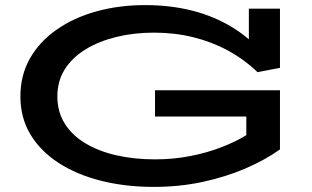

<svg xmlns="http://www.w3.org/2000/svg" viewBox="-20 -720 1224 753"><path d="M583 13Q472 13 376.5 -11Q281 -35 210 -81Q139 -127 99.5 -192.5Q60 -258 60 -342Q60 -425 97.5 -491Q135 -557 202.5 -604Q270 -651 358.5 -675.5Q447 -700 549 -700Q649 -700 735 -678Q821 -656 892.5 -612Q964 -568 1019 -502L956 -520V-686H1078V-454L990 -437Q938 -487 874.5 -521.5Q811 -556 738 -574Q665 -592 584 -592Q505 -592 436 -575Q367 -558 315 -526Q263 -494 234 -448Q205 -402 205 -342Q205 -282 233.5 -236Q262 -190 314 -158.5Q366 -127 436 -111Q506 -95 588 -95Q660 -95 726.5 -108Q793 -121 849.5 -143Q906 -165 946 -190V-263H588V-366H1078V-134Q1019 -92 942 -59Q865 -26 774.5 -6.5Q684 13 583 13Z"/></svg>

Font: BioRhyme Expanded SemiBold
Style: Regular
Weight: 600
Width: 7
Designer: Aoife Mooney
Foundry: Aoife Mooney Type
Version: Version 1.600;gftools[0.9.33]